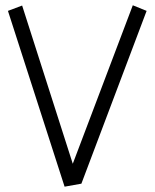

<svg xmlns="http://www.w3.org/2000/svg" viewBox="-20 -700 580 720"><path d="M252.9 -85.9 63 -679.2 9.8 -659.2 222.2 0 285.2 -11.2 529.8 -659.2 478 -680.2Z"/></svg>

Font: Comic Neue Angular
Style: Regular
Weight: 400
Designer: Craig Rozynski
Foundry: Craig Rozynski
Version: Version 2.003